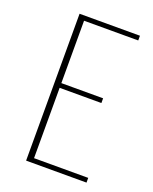

<svg xmlns="http://www.w3.org/2000/svg" viewBox="-116 -658 580 726"><g transform="rotate(20 174.0 -295.5)"><path d="M78 0V-591H321V-572H103V-321H271V-302H103V-19H321V0Z"/></g></svg>

Font: Alumni Sans Thin
Style: Regular
Weight: 100
Designer: Robert E. Leuschke
Foundry: Robert E. Leuschke
Version: Version 1.018